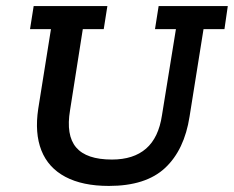

<svg xmlns="http://www.w3.org/2000/svg" viewBox="-20 -603 771 633"><path d="M339 10Q252 10 195.5 -20Q139 -50 116.5 -107Q94 -164 106 -244L148 -507H79L91 -583H334L322 -507H253L211 -240Q197 -157 231 -117Q265 -77 349 -77Q420 -77 461.5 -113Q503 -149 514 -223L560 -507H491L503 -583H731L720 -507H651L605 -219Q588 -109 524.5 -49.5Q461 10 339 10Z"/></svg>

Font: Rokkitt Medium
Style: Italic
Weight: 500
Italic angle: -9°
Designer: Vernon Adams
Foundry: Vernon Adams
Version: Version 3.103